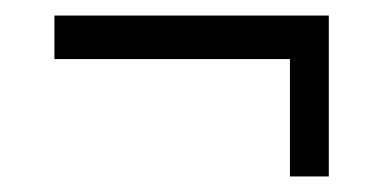

<svg xmlns="http://www.w3.org/2000/svg" viewBox="-20 -398 493 247"><path d="M353 -171V-361H403V-171ZM50 -378H403V-322H50Z"/></svg>

Font: Pathway Extreme Condensed Light
Style: Regular
Weight: 300
Width: 3
Version: Version 1.001;gftools[0.9.26]